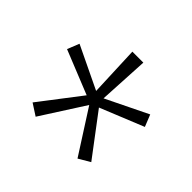

<svg xmlns="http://www.w3.org/2000/svg" viewBox="-88 -917 532 532"><g transform="rotate(45 178.0 -650.5)"><path d="M100 -492 66 -514 158 -634 29 -686 43 -721 168 -661 162 -809H205L197 -661L320 -721L334 -686L206 -634L298 -512L264 -492L182 -620Z"/></g></svg>

Font: Oswald ExtraLight
Style: Regular
Weight: 250
Designer: Vernon Adams
Foundry: Vernon Adams
Version: Version 4.100; ttfautohint (v1.8.1.43-b0c9)